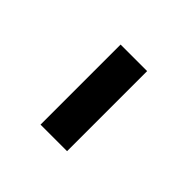

<svg xmlns="http://www.w3.org/2000/svg" viewBox="-6 -344 312 312"><g transform="rotate(-45 150.0 -188.5)"><path d="M237 -158V-219H53V-158Z"/></g></svg>

Font: Josefin Slab Thin SemiBold
Style: Regular
Weight: 600
Version: Version 2.000